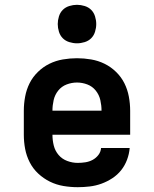

<svg xmlns="http://www.w3.org/2000/svg" viewBox="-20 -770 640 798"><path d="M303 8Q273 8 243.5 3Q214 -2 187.5 -15Q161 -28 139 -48.5Q117 -69 103.5 -95.5Q90 -122 84.5 -151Q79 -180 79 -210V-310Q79 -339 84.5 -368.5Q90 -398 103 -424Q116 -450 137.5 -471Q159 -492 185.5 -505Q212 -518 241.5 -523Q271 -528 300 -528Q329 -528 358.5 -523Q388 -518 414.5 -505Q441 -492 462.5 -471Q484 -450 497 -424Q510 -398 515.5 -368.5Q521 -339 521 -310V-210H198Q198 -187 203.5 -165Q209 -143 223.5 -126Q238 -109 259.5 -101Q281 -93 303 -93Q319 -93 335 -95.5Q351 -98 365 -105.5Q379 -113 389 -126Q399 -139 400 -155H519Q517 -130 508 -106Q499 -82 483.5 -62.5Q468 -43 446.5 -29Q425 -15 401.5 -6.5Q378 2 353 5Q328 8 303 8ZM402 -310Q402 -332 397 -354Q392 -376 378 -393.5Q364 -411 343 -419Q322 -427 300 -427Q278 -427 257 -419Q236 -411 222 -393.5Q208 -376 203 -354Q198 -332 198 -310ZM300 -590Q284 -590 268 -595Q252 -600 241 -611Q230 -622 225 -638Q220 -654 220 -670Q220 -686 225 -702Q230 -718 241 -729Q252 -740 268 -745Q284 -750 300 -750Q316 -750 332 -745Q348 -740 359 -729Q370 -718 375 -702Q380 -686 380 -670Q380 -654 375 -638Q370 -622 359 -611Q348 -600 332 -595Q316 -590 300 -590Z"/></svg>

Font: Iosevka Plex Etoile
Style: Bold
Weight: 700
Designer: Belleve Invis
Foundry: Belleve Invis
Version: Version 25.1.1; ttfautohint (v1.8.4)